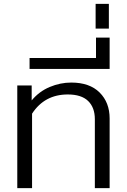

<svg xmlns="http://www.w3.org/2000/svg" viewBox="-20 -980 661 1000"><path d="M70 -535H145V-457Q184 -504 239 -527Q294 -550 351 -550Q447 -550 499 -498Q551 -446 551 -363V0H474V-359Q474 -420 439 -454Q404 -488 333 -488Q212 -488 147 -388V0H70Z M134 -678H480V-784H551V-621H134Z M478 -960H547V-831H478Z"/></svg>

Font: Prompt Light
Style: Regular
Weight: 300
Designer: Katatrad Team
Foundry: CadsonDemak
Version: Version 1.001